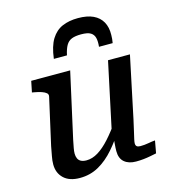

<svg xmlns="http://www.w3.org/2000/svg" viewBox="-117 -884 888 990"><g transform="rotate(-15 327.5 -388.5)"><path d="M390 -788Q342 -788 306 -772.5Q270 -757 247 -720Q224 -683 216 -617H286Q293 -650 304 -669Q315 -688 334 -695.5Q353 -703 384 -703Q419 -703 435 -693Q451 -683 455.5 -664Q460 -645 457 -617H530Q532 -628 533 -638.5Q534 -649 534 -660Q535 -701 519 -729.5Q503 -758 471 -773Q439 -788 390 -788ZM204 -187Q199 -162 196 -146Q193 -130 193 -117Q193 -103 198 -91.5Q203 -80 214.5 -74Q226 -68 244 -68Q275 -68 306 -87Q337 -106 369.5 -142Q402 -178 438 -230L450 -191Q413 -131 373.5 -85.5Q334 -40 288.5 -14.5Q243 11 188 11Q132 11 102 -17.5Q72 -46 72 -92Q72 -112 76.5 -135Q81 -158 86 -186L142 -435Q145 -447 136.5 -454.5Q128 -462 112 -467.5Q96 -473 73 -477L62 -479L74 -538H282ZM532 -210Q524 -173 518 -148Q512 -123 509 -109Q506 -95 506 -88Q506 -77 512 -72Q518 -67 531 -67Q553 -67 574.5 -71Q596 -75 611 -76L599 -10Q584 -7 566 -3.5Q548 0 529 2Q510 4 489 4Q450 4 427 -15.5Q404 -35 404 -74Q404 -80 404.5 -92Q405 -104 406.5 -120Q408 -136 410 -154L401 -148L484 -538H601Z"/></g></svg>

Font: Roboto Serif 20pt Medium
Style: Italic
Weight: 500
Italic angle: -10°
Version: Version 1.008